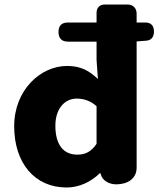

<svg xmlns="http://www.w3.org/2000/svg" viewBox="-20 -819 704 853"><path d="M255 -351C272 -371 296 -381 320 -381C350 -381 382 -372 409 -347V-180C384 -143 357 -132 323 -132C293 -132 268 -143 252 -164C235 -186 226 -218 226 -260C226 -300 237 -330 255 -351ZM587 -317V-635L627 -638C652 -639 664 -654 664 -679C664 -705 651 -719 625 -719H587V-758C587 -783 571 -799 546 -799H498H446C423 -799 409 -785 409 -762V-719H282C254 -719 240 -705 240 -677C240 -649 254 -634 282 -634H409V-552L415 -468C378 -503 341 -526 278 -526C160 -526 43 -419 43 -258C43 -95 134 14 276 14C332 14 384 -11 423 -49H427V-47C434 -16 465 0 497 0C546 0 587 -25 587 -74Z"/></svg>

Font: GenSenRounded2 TW H
Style: Regular
Weight: 900
Version: Version 2.100;PS 2.1;hotconv 16.6.51;makeotf.lib2.5.65220 DE